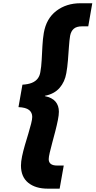

<svg xmlns="http://www.w3.org/2000/svg" viewBox="-20 -934 580 1165"><path d="M92.1 -284 116.1 -420.2Q150.2 -422.1 172.9 -431.2Q195.5 -440.3 208.4 -456.9Q221.3 -473.5 224.8 -496.8Q230.7 -528.5 232.9 -570.1Q235 -611.8 237.4 -655.2Q239.8 -698.6 245.7 -733.8Q260.8 -821.5 321.7 -867.9Q382.6 -914.3 468.1 -914.3H539.9L515.5 -774.1H476.8Q444.7 -774.1 427.8 -759.6Q410.9 -745.1 405.4 -716.8Q401 -690.2 398.3 -650.4Q395.6 -610.5 392.2 -567.9Q388.8 -525.3 382.4 -490.2Q373.3 -437 341.3 -400.4Q309.2 -363.8 252.7 -352.8L252.2 -350.8Q296.2 -341.8 316.8 -317.4Q337.3 -293.1 337.3 -256.1Q337.3 -236 331.1 -205Q324.9 -174 315.7 -138.3Q306.5 -102.7 297.2 -68.6Q288 -34.5 281.8 -7.8Q275.6 19 275.6 32Q275.6 50.5 288.1 60.5Q300.5 70.5 328 70.5H366.8L341.9 210.7H270.1Q195.2 210.7 151.2 174.9Q107.2 139.1 107.2 70.5Q107.2 46.9 113.9 14.5Q120.7 -17.8 131.1 -53.5Q141.6 -89.2 151.9 -122.9Q162.1 -156.5 168.8 -183.5Q175.6 -210.5 175.6 -224.5Q175.6 -251.7 155.9 -266.9Q136.3 -282.1 92.1 -284Z"/></svg>

Font: Poppins Variable
Style: Italic
Weight: 100
Italic angle: -10°
Designer: Jonny Pinhorn
Foundry: Indian Type Foundry
Version: Version 6.000